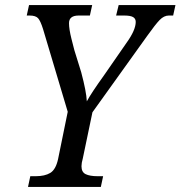

<svg xmlns="http://www.w3.org/2000/svg" viewBox="-20 -734 709 754"><path d="M99 -42H120Q156 -42 177.5 -55Q199 -68 208 -109L246 -295L149 -620Q139 -652 129.5 -662.5Q120 -673 96 -673H85L94 -714H342L333 -673H289Q251 -673 251 -643Q251 -620 260.5 -582Q270 -544 272 -537L299 -450Q319 -375 321 -336Q338 -368 389 -439L477 -566Q513 -616 513 -648Q513 -661 502.5 -667Q492 -673 468 -673H436L446 -714H669L660 -673H643Q624 -673 607 -655.5Q590 -638 558 -593L343 -293L305 -111Q300 -94 300 -81Q300 -58 316.5 -50Q333 -42 364 -42H385L376 0H90Z"/></svg>

Font: Noto Serif Narrow
Style: Italic
Weight: 400
Width: 4
Italic angle: -12°
Designer: Monotype Design Team
Foundry: Monotype Imaging Inc.
Version: Version 1.001